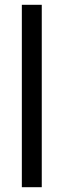

<svg xmlns="http://www.w3.org/2000/svg" viewBox="-20 -780 264 800"><path d="M154 0H71V-760H154Z"/></svg>

Font: Noto Sans Condensed
Style: Regular
Weight: 400
Width: 3
Version: Version 2.013